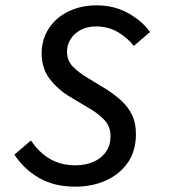

<svg xmlns="http://www.w3.org/2000/svg" viewBox="-20 -687 640 719"><path d="M262 12Q182 12 125 -21.5Q68 -55 34 -108L96 -161Q126 -116 167 -92Q208 -68 262 -68Q300 -68 330 -81Q360 -94 377 -119Q394 -144 394 -177Q394 -212 372.5 -236Q351 -260 315 -281L243 -324Q200 -349 168 -389Q136 -429 136 -487Q136 -539 162.5 -580Q189 -621 236 -644Q283 -667 342 -667Q407 -667 459.5 -638Q512 -609 542 -567L481 -515Q458 -545 422 -566.5Q386 -588 339 -588Q308 -588 283.5 -575.5Q259 -563 245 -541.5Q231 -520 231 -494Q231 -460 252.5 -438Q274 -416 304 -398L381 -351Q412 -331 436.5 -308Q461 -285 475 -255.5Q489 -226 489 -185Q489 -122 459 -78.5Q429 -35 377.5 -11.5Q326 12 262 12Z"/></svg>

Font: Source Code Pro ExtraLight Medium
Style: Italic
Weight: 500
Italic angle: -11°
Monospace: yes
Version: Version 1.016;hotconv 1.0.116;makeotfexe 2.5.65601